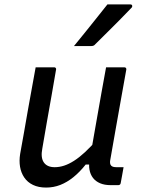

<svg xmlns="http://www.w3.org/2000/svg" viewBox="-20 -836 640 867"><path d="M141 -532Q162 -532 182.5 -532Q203 -532 225 -532Q228 -532 230 -530.5Q232 -529 233 -526.5Q234 -524 233 -521Q223 -462 212.5 -402.5Q202 -343 191.5 -284Q181 -225 171 -165Q163 -124 178 -102.5Q193 -81 227 -81Q248 -81 269.5 -88Q291 -95 314.5 -110Q338 -125 364.5 -149.5Q391 -174 421 -209L399 -93H367Q340 -59 311.5 -36Q283 -13 252.5 -1Q222 11 188 11Q154 11 129 -1Q104 -13 89.5 -34.5Q75 -56 70.5 -83Q66 -110 71 -141Q80 -190 88.5 -238.5Q97 -287 105.5 -336Q114 -385 123 -433Q128 -458 132 -482.5Q136 -507 141 -532ZM459 -532Q473 -532 486.5 -532Q500 -532 514 -532Q528 -532 541 -532Q545 -532 547 -530.5Q549 -529 550 -526.5Q551 -524 550 -520Q538 -454 526 -386Q514 -318 502 -251Q490 -184 479 -120Q476 -107 477 -99.5Q478 -92 482 -88Q486 -84 492 -82.5Q498 -81 507 -81Q510 -81 512.5 -81Q515 -81 518 -81Q521 -81 523 -81H538Q535 -63 531.5 -44.5Q528 -26 525 -9Q524 -4 521 -2Q518 0 514 0Q511 0 505 0Q499 0 492 0Q485 0 479 0Q452 0 432 -8.5Q412 -17 400 -32.5Q388 -48 384 -70Q380 -92 386 -120Q395 -171 403.5 -220.5Q412 -270 421 -320Q430 -370 439 -422Q448 -474 459 -532ZM465 -816Q494 -816 518 -816Q542 -816 569 -816Q576 -816 577 -810Q578 -804 572 -799Q544 -770 519.5 -745Q495 -720 469 -694.5Q443 -669 410 -636Q407 -632 402.5 -630Q398 -628 392 -628Q373 -628 352.5 -628Q332 -628 314 -628Q339 -658 364 -689.5Q389 -721 414.5 -752.5Q440 -784 465 -816Z"/></svg>

Font: Rec Mono Linear
Style: Italic
Weight: 400
Italic angle: -10°
Monospace: yes
Version: Version 1.085; ttfautohint (v1.8.4.7-5d5b)